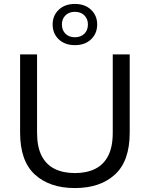

<svg xmlns="http://www.w3.org/2000/svg" viewBox="-20 -944 760 974"><path d="M360 10Q232 10 157 -58.5Q82 -127 82 -271V-668H168V-271Q168 -199 191 -154Q214 -109 257 -87.5Q300 -66 360 -66Q420 -66 463 -87.5Q506 -109 529 -154Q552 -199 552 -271V-668H638V-271Q638 -127 563 -58.5Q488 10 360 10ZM360 -715Q309 -715 278 -744.5Q247 -774 247 -820Q247 -865 278 -894.5Q309 -924 360 -924Q411 -924 442 -894.5Q473 -865 473 -820Q473 -774 442 -744.5Q411 -715 360 -715ZM360 -755Q390 -755 408 -773Q426 -791 426 -820Q426 -848 408 -866Q390 -884 360 -884Q330 -884 312 -866Q294 -848 294 -820Q294 -791 312 -773Q330 -755 360 -755Z"/></svg>

Font: Gantari
Style: Regular
Weight: 400
Designer: Anugrah Pasau
Foundry: Lafontype
Version: Version 1.000; ttfautohint (v1.8.3)